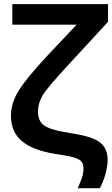

<svg xmlns="http://www.w3.org/2000/svg" viewBox="-20 -769 559 958"><path d="M367.7 169.9H478Q496.6 136.2 506.8 96.7Q517.1 57.1 517.1 28.3Q517.1 -23.9 484.6 -53.7Q452.1 -83.5 364.3 -99.1L292.5 -111.8Q222.7 -124.5 196 -146.5Q169.4 -168.5 169.4 -211.9Q169.4 -251.5 190.9 -290Q212.4 -328.6 323.7 -448.2L519 -660.2V-748.5H41.5V-646H385.3L382.3 -667L216.3 -491.2Q107.4 -374 71 -313Q34.7 -252 34.7 -191.4Q34.7 -110.4 89.4 -64.7Q144 -19 253.4 -1.5L306.6 7.3Q356 15.6 376.2 28.3Q396.5 41 396.5 70.8Q396.5 96.7 387.7 121.1Q378.9 145.5 367.7 169.9Z"/></svg>

Font: Roboto Flex
Style: wght 600 wdth 140 opsz 13.0 GRAD 0.00 slnt 0.00 XTRA 468 XOPQ 96 YOPQ 79 YTLC 514 YTUC 712 YTAS 750 YTDE -203.00 YTFI 738
Weight: 600
Width: 8
Designer: Berlow after Robertson
Foundry: Google
Version: Version 3.100